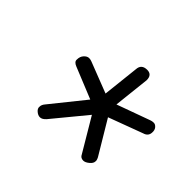

<svg xmlns="http://www.w3.org/2000/svg" viewBox="-79 -816 498 498"><g transform="rotate(45 170.0 -567.0)"><path d="M106 -425Q99 -425 92 -431Q85 -437 86 -444Q86 -451 92 -458L166 -550L80 -585Q67 -590 68 -599Q68 -610 74.5 -617Q81 -624 88 -624Q93 -624 98 -622L183 -589L194 -689Q195 -709 216 -709Q234 -709 234 -689L223 -589L314 -622Q319 -624 325 -624Q331 -624 336 -618Q341 -612 340 -602Q339 -589 325 -585L231 -550L286 -458Q290 -450 289 -446Q289 -439 280.5 -432Q272 -425 265 -425Q255 -425 251 -434L197 -525L122 -434Q114 -425 106 -425Z"/></g></svg>

Font: Asap Semi Condensed Semi Condensed Thin
Style: Italic
Weight: 100
Width: 4
Italic angle: -6°
Designer: Pablo Cosgaya
Foundry: Omnibus-Type
Version: Version 3.001; ttfautohint (v1.8.4.7-5d5b)